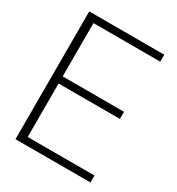

<svg xmlns="http://www.w3.org/2000/svg" viewBox="-169 -806 839 911"><g transform="rotate(30 250.5 -350.0)"><path d="M53 0V-700H464V-662H98V-370H434V-331H98V-38H464V0Z"/></g></svg>

Font: DM Sans 36pt ExtraLight
Style: Regular
Weight: 250
Designer: Colophon Foundry, Jonny Pinhorn
Foundry: Colophon Foundry
Version: Version 4.004;gftools[0.9.30]